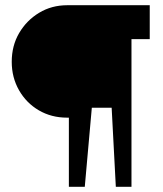

<svg xmlns="http://www.w3.org/2000/svg" viewBox="-20 -716 625 736"><path d="M244 0V-265H237Q177 -265 129 -293Q81 -321 53 -370Q25 -419 25 -479Q25 -541 53.5 -589.5Q82 -638 130 -667Q178 -696 238 -696H554V-566H484V0H424L408 -303H332L305 0Z"/></svg>

Font: Cairo ExtraBold
Style: Regular
Weight: 800
Designer: Mohamed Gaber, Accademia di Belle Arti di Urbino
Foundry: Kief Type Foundry, Accademia di Belle Arti di Urbino
Version: Version 3.117